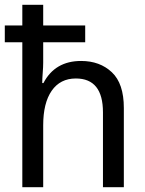

<svg xmlns="http://www.w3.org/2000/svg" viewBox="-20 -780 603 800"><path d="M73 0V-604H0V-674H73V-760H160V-674H335V-604H160V-519Q160 -501 158 -476.5Q156 -452 156 -434H161Q209 -526 318 -526Q396 -526 446 -479Q496 -432 496 -330V0H409V-312Q409 -453 296 -453Q231 -453 195.5 -402Q160 -351 160 -258V0Z"/></svg>

Font: Noto Sans Mono SemiCondensed
Style: Regular
Weight: 400
Width: 4
Designer: Monotype Design Team
Foundry: Monotype Imaging Inc.
Version: Version 2.014